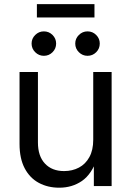

<svg xmlns="http://www.w3.org/2000/svg" viewBox="-20 -874 617 902"><path d="M258.3 7.8Q204.6 7.8 162.4 -14.9Q120.1 -37.6 95.9 -83.5Q71.8 -129.4 71.8 -197.8V-535.6H158.2V-204.6Q158.2 -140.6 191.2 -105.5Q224.1 -70.3 281.2 -70.3Q319.8 -70.3 350.8 -86.7Q381.8 -103 399.9 -136Q418 -168.9 418 -217.3V-535.6H504.4V0H420.9V-129.9H436.5Q411.1 -55.7 365 -23.9Q318.8 7.8 258.3 7.8ZM391.1 -611.8Q367.7 -611.8 350.6 -628.7Q333.5 -645.5 333.5 -669.4Q333.5 -692.9 350.6 -709.7Q367.7 -726.6 391.1 -726.6Q415 -726.6 431.9 -709.7Q448.7 -692.9 448.7 -669.4Q448.7 -645.5 431.9 -628.7Q415 -611.8 391.1 -611.8ZM186 -611.8Q162.6 -611.8 145.5 -628.7Q128.4 -645.5 128.4 -669.4Q128.4 -692.9 145.5 -709.7Q162.6 -726.6 186 -726.6Q210 -726.6 226.8 -709.7Q243.7 -692.9 243.7 -669.4Q243.7 -645.5 226.8 -628.7Q210 -611.8 186 -611.8ZM423.8 -854.5V-792H153.3V-854.5Z"/></svg>

Font: Inter 20pt
Style: Regular
Weight: 400
Version: Version 4.001;git-66647c0bb